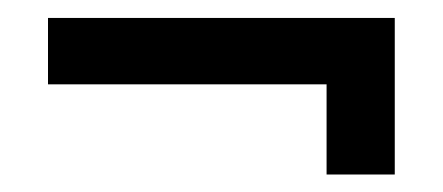

<svg xmlns="http://www.w3.org/2000/svg" viewBox="-20 -301 494 214"><path d="M344 -106.5H420V-281H33.5V-207H344Z"/></svg>

Font: Anybody Medium
Style: Regular
Weight: 500
Designer: Tyler Finck
Foundry: Etcetera Type Company
Version: Version 1.110